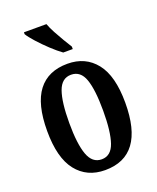

<svg xmlns="http://www.w3.org/2000/svg" viewBox="-144 -852 775 947"><g transform="rotate(-20 244.0 -378.0)"><path d="M243 10Q148 10 93.5 -59Q39 -128 39 -269Q39 -410 91.5 -478.5Q144 -547 246 -547Q340 -547 394.5 -478.5Q449 -410 449 -269Q449 10 243 10ZM245 -46Q294 -46 313.5 -102.5Q333 -159 333 -269Q333 -379 313.5 -434.5Q294 -490 244 -490Q195 -490 175 -434.5Q155 -379 155 -269Q155 -159 175.5 -102.5Q196 -46 245 -46ZM246 -606Q221 -624 190.5 -652.5Q160 -681 134 -710Q108 -739 98 -756V-766H216Q224 -744 238.5 -717Q253 -690 268.5 -664Q284 -638 296 -619V-606Z"/></g></svg>

Font: Noto Serif Tamil ExtraCondensed SemiBold
Style: Regular
Weight: 600
Width: 2
Designer: Indian Type Foundry, Tom Grace, and the Monotype Design Team
Foundry: Monotype Imaging Inc.
Version: Version 2.004; ttfautohint (v1.8.4.7-5d5b)